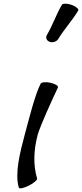

<svg xmlns="http://www.w3.org/2000/svg" viewBox="-20 -1002 449 1051"><path d="M299 -789C331 -842 376 -890 408 -944C413 -952 397 -966 373 -975C348 -984 324 -984 319 -976C287 -922 269 -865 237 -811C228 -796 235 -779 252 -773C269 -767 290 -774 299 -789ZM202 -543C171 -482 141 -359 116 -267C89 -166 60 -52 83 25C86 33 110 28 138 14C166 0 186 -18 183 -25C161 -99 164 -182 187 -267C204 -321 257 -438 297 -523C301 -532 283 -543 256 -549C230 -555 206 -552 202 -543Z"/></svg>

Font: Nupuram Medium Oblique
Style: Regular
Weight: 500
Designer: Santhosh Thottingal (santhosh.thottingal@gmail.com)
Foundry: SMC
Version: Version 1.000